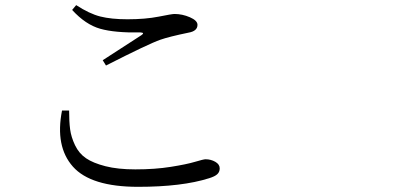

<svg xmlns="http://www.w3.org/2000/svg" viewBox="-20 -721 1540 742"><path d="M219.7 -293.9H247.1Q247.1 -251 251 -221.2Q254.9 -191.4 270 -159.7Q285.2 -127.9 312.5 -109.4Q339.8 -90.8 387.7 -78.6Q435.5 -66.4 502.9 -66.4Q579.1 -66.4 640.1 -76.2Q701.2 -85.9 733.9 -95.7Q766.6 -105.5 774.4 -105.5Q794.9 -105.5 812 -95.7Q829.1 -85.9 829.1 -70.3Q829.1 -56.6 819.8 -47.9Q810.5 -39.1 788.1 -32.2Q683.6 1 513.7 1Q331.1 1 261.7 -77.1Q192.4 -155.3 219.7 -293.9ZM389.6 -467.8 377 -488.3 526.4 -585Q541 -594.7 522.5 -595.7Q423.8 -593.8 367.2 -609.9Q310.5 -626 258.8 -682.6L274.4 -701.2Q325.2 -668 367.7 -657.2Q410.2 -646.5 472.7 -646.5Q542 -646.5 593.3 -656.7Q644.5 -667 654.3 -667Q684.6 -667 713.9 -654.3Q743.2 -641.6 743.2 -625Q743.2 -600.6 708 -594.7Q632.8 -579.1 599.6 -567.4Q554.7 -551.8 389.6 -467.8Z"/></svg>

Font: Bpmf Zihi Serif Regular
Style: Regular
Weight: 400
Foundry: But Ko
Version: Version 1.320